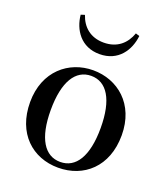

<svg xmlns="http://www.w3.org/2000/svg" viewBox="-148 -912 907 1034"><g transform="rotate(20 305.5 -395.5)"><path d="M305 16C451 16 568 -84 568 -265C568 -444 445 -542 305 -542C166 -542 43 -443 43 -265C43 -86 158 16 305 16ZM305 -17C216 -17 162 -100 162 -263C162 -426 216 -510 305 -510C394 -510 448 -426 448 -263C448 -100 394 -17 305 -17ZM138 -800C146 -717 198 -635 305 -635C413 -635 465 -717 474 -800L452 -807C430 -745 383 -701 305 -701C229 -701 181 -744 160 -807Z"/></g></svg>

Font: Noto Serif CJK SC SemiBold
Style: Regular
Weight: 600
Designer: Ryoko NISHIZUKA 西塚涼子 (kana & ideographs); Frank Grießhammer (Latin, Greek & Cyrillic); Wenlong ZHANG 张文龙 (bopomofo); San
Foundry: Adobe
Version: Version 2.001;hotconv 1.1.0;makeotfexe 2.6.0